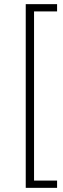

<svg xmlns="http://www.w3.org/2000/svg" viewBox="-20 -725 302 925"><path d="M104 180V-705H255V-670H144V145H255V180Z"/></svg>

Font: Nunito Sans 12pt ExtraLight SemiCondensed
Style: Regular
Weight: 200
Width: 4
Version: Version 3.101;gftools[0.9.27]